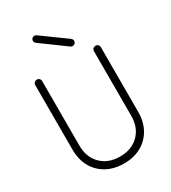

<svg xmlns="http://www.w3.org/2000/svg" viewBox="-230 -1072 1064 1198"><g transform="rotate(-30 302.5 -472.5)"><path d="M303 13Q232 13 178.5 -16.5Q125 -46 95.5 -99Q66 -152 66 -223V-688Q66 -699 73.5 -706Q81 -713 91 -713Q102 -713 109 -706Q116 -699 116 -688V-223Q116 -139 167.5 -88Q219 -37 303 -37Q387 -37 438 -88Q489 -139 489 -223V-688Q489 -699 496.5 -706Q504 -713 514 -713Q525 -713 532 -706Q539 -699 539 -688V-223Q539 -152 509.5 -99Q480 -46 427 -16.5Q374 13 303 13ZM376 -787 201 -915Q193 -921 191.5 -930.5Q190 -940 195 -948Q202 -956 211.5 -957.5Q221 -959 229 -953L404 -826Q422 -811 410 -792Q404 -784 394 -782.5Q384 -781 376 -787Z"/></g></svg>

Font: Zen Kurenaido
Style: ARC
Weight: 400
Designer: Yoshimichi Ohira
Foundry: Positype
Version: Version 1.001